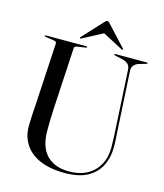

<svg xmlns="http://www.w3.org/2000/svg" viewBox="-127 -961 914 1070"><g transform="rotate(15 330.0 -426.0)"><path d="M558.5 -297.5 540 -632Q539 -651 529.8 -662.8Q520.5 -674.5 497.5 -681L449.5 -692Q446.5 -692.5 445.2 -693.5Q444 -694.5 444 -696Q444 -698 445.2 -699Q446.5 -700 449 -700H630.5Q633.5 -700 634.8 -699Q636 -698 636 -696Q636 -694.5 634.2 -693.5Q632.5 -692.5 628.5 -691.5L589 -680Q571 -674.5 561 -661.8Q551 -649 552 -631.5L570.5 -302Q572 -275 573.8 -248.8Q575.5 -222.5 575.5 -195Q575.5 -137.5 552.2 -90Q529 -42.5 478.8 -14.5Q428.5 13.5 348 13.5Q260 13.5 202 -12.5Q144 -38.5 115.5 -83.8Q87 -129 87 -186Q87 -200.5 88 -223.5Q89 -246.5 90.2 -270.2Q91.5 -294 93 -311L113.5 -671Q114 -677.5 109.2 -680.5Q104.5 -683.5 95 -685L49.5 -692Q43 -693.5 43 -696Q43 -698 44.5 -699Q46 -700 48.5 -700H282Q284.5 -700 286 -699Q287.5 -698 287.5 -696Q287.5 -694.5 286 -693.5Q284.5 -692.5 281 -692L234.5 -685Q225 -683.5 220.8 -680.5Q216.5 -677.5 216 -669L196 -314Q194 -276 193.5 -244.5Q193 -213 193 -191Q193 -95.5 239 -48.2Q285 -1 369 -1Q428 -1 471.5 -24.5Q515 -48 538.8 -91Q562.5 -134 562.5 -192Q562.5 -223.5 561 -249.8Q559.5 -276 558.5 -297.5ZM378.5 -806H339.5L474 -735Q480 -731.5 482 -733.5Q483.5 -734.5 483.5 -736.5Q483.5 -738.5 481 -741L375.5 -855Q371 -860.5 367.5 -863.2Q364 -866 359 -866Q354 -866 350.5 -863.2Q347 -860.5 342.5 -855L237 -741Q234.5 -738.5 234.8 -736.5Q235 -734.5 236 -733.5Q238.5 -731.5 244 -735Z"/></g></svg>

Font: Fraunces 96pt
Style: Regular
Weight: 400
Version: Version 1.000;[b76b70a41]